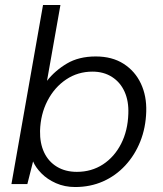

<svg xmlns="http://www.w3.org/2000/svg" viewBox="-20 -740 654 772"><path d="M282 12Q240 12 205 -3.5Q170 -19 146.5 -43Q123 -67 113 -91L90 0H26L153 -720H223L169 -415Q201 -456 249 -484.5Q297 -513 365 -513Q431 -513 477 -483.5Q523 -454 546.5 -404Q570 -354 568 -291Q566 -226 544 -171Q522 -116 483.5 -74.5Q445 -33 394 -10.5Q343 12 282 12ZM289 -49Q348 -49 394 -79Q440 -109 467 -162Q494 -215 496 -283Q498 -333 481 -371Q464 -409 430.5 -430.5Q397 -452 352 -452Q293 -452 246 -420.5Q199 -389 171 -335Q143 -281 141 -214Q140 -164 157.5 -127Q175 -90 209 -69.5Q243 -49 289 -49Z"/></svg>

Font: DM Sans 18pt Light
Style: Italic
Weight: 300
Italic angle: -10°
Designer: Colophon Foundry, Jonny Pinhorn
Foundry: Colophon Foundry
Version: Version 4.004;gftools[0.9.30]